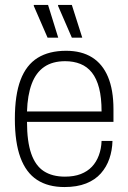

<svg xmlns="http://www.w3.org/2000/svg" viewBox="-20 -743 518 775"><path d="M240 12Q174 12 129.5 -17Q85 -46 62.5 -107Q40 -168 40 -263Q40 -360 63 -420.5Q86 -481 132 -509.5Q178 -538 247 -538Q309 -538 351.5 -511.5Q394 -485 416 -432.5Q438 -380 438 -302V-251H89Q89 -172 106 -123Q123 -74 157 -52Q191 -30 242 -30Q279 -30 306 -40.5Q333 -51 351 -70Q369 -89 379 -116Q389 -143 390 -174H434Q433 -136 421.5 -102.5Q410 -69 387 -43Q364 -17 327.5 -2.5Q291 12 240 12ZM89 -293H390Q390 -349 380 -387.5Q370 -426 351 -450Q332 -474 304.5 -485Q277 -496 243 -496Q192 -496 158.5 -473Q125 -450 108 -404.5Q91 -359 89 -293ZM270 -591 214 -720 215 -723H270L312 -591ZM172 -591 116 -720 117 -723H174L215 -591Z"/></svg>

Font: Archivo SemiCondensed Thin
Style: Regular
Weight: 250
Width: 4
Designer: Hector Gatti
Foundry: Omnibus-Type
Version: Version 2.001